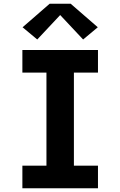

<svg xmlns="http://www.w3.org/2000/svg" viewBox="-20 -1001 640 1021"><path d="M99 0V-120H227V-615H99V-735H501V-615H373V-120H501V0ZM178 -791 100 -856 244 -981H356L500 -856L422 -791L300 -921Z"/></svg>

Font: Iosevka SS04 Heavy Extended
Style: Regular
Weight: 900
Width: 7
Monospace: yes
Designer: Belleve Invis
Foundry: Belleve Invis
Version: Version 19.0.0; ttfautohint (v1.8.4)